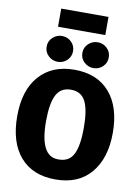

<svg xmlns="http://www.w3.org/2000/svg" viewBox="-114 -1168 919 1260"><g transform="rotate(10 345.0 -537.5)"><path d="M345 18Q193 18 110 -78Q27 -174 27 -348Q27 -522 112 -617.5Q197 -713 345 -713Q497 -713 580.5 -617Q664 -521 664 -348Q664 -179 581 -80.5Q498 18 345 18ZM345 -115Q414 -115 442.5 -172Q471 -229 471 -348Q471 -466 442.5 -523Q414 -580 345 -580Q277 -580 248 -523Q219 -466 219 -348Q219 -115 339 -115ZM226 -745Q191 -745 164.5 -769.5Q138 -794 138 -831Q138 -868 164.5 -892.5Q191 -917 226 -917Q263 -917 288.5 -892Q314 -867 314 -831Q314 -795 288.5 -770Q263 -745 226 -745ZM464 -745Q429 -745 402.5 -769.5Q376 -794 376 -831Q376 -868 402.5 -892.5Q429 -917 464 -917Q501 -917 526.5 -892Q552 -867 552 -831Q552 -795 526.5 -770Q501 -745 464 -745ZM504 -972H189V-1093H504Z"/></g></svg>

Font: Trujillo ExtraBold
Style: Regular
Weight: 800
Designer: Fira Sans original fonts by bBox Type GmbH, Carrois Corporate GbR, & Edenspiekermann AG / Changes by Cristiano Sobral
Foundry: Fira Sans original fonts by bBox Type GmbH, Carrois Corporate GbR, & Edenspiekermann AG / Changes by Cristiano Sobral
Version: Version 4.301;July 28, 2020;FontCreator 13.0.0.2655 64-bit